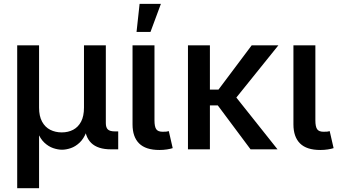

<svg xmlns="http://www.w3.org/2000/svg" viewBox="-20 -784 1781 1008"><path d="M70.3 204.1V-545.9H185.1V-218.8Q185.1 -174.3 200.9 -145.3Q216.8 -116.2 243.9 -102.5Q271 -88.9 304.2 -88.9Q337.9 -88.9 364.3 -102.8Q390.6 -116.7 405.8 -145.5Q420.9 -174.3 420.9 -218.8V-545.9H535.6V-137.7Q535.6 -114.3 546.4 -104.2Q557.1 -94.2 583 -94.2H600.6V0H562.5Q493.2 0 459 -33.4Q424.8 -66.9 424.8 -130.4V-179.7H446.8Q446.8 -125.5 433.1 -90.3Q419.4 -55.2 397.7 -34.9Q376 -14.6 351.6 -6.3Q327.1 2 305.7 2Q284.2 2 259.5 -6.3Q234.9 -14.6 213.1 -34.9Q191.4 -55.2 177.5 -90.3Q163.6 -125.5 163.6 -179.7H185.1V204.1Z M816.9 3.4Q745.1 3.4 710.4 -31Q675.8 -65.4 675.8 -130.9V-545.9H791V-151.9Q791 -119.6 800 -106Q809.1 -92.3 834 -92.3Q847.2 -92.3 854 -93Q860.8 -93.8 866.2 -95.7L886.7 -6.3Q875 -2.4 856.4 0.5Q837.9 3.4 816.9 3.4ZM696.8 -616.2 712.9 -763.7H824.7L770 -616.2Z M1082 -545.9V0H966.8V-545.9ZM1441.4 -545.9 1187.5 -230.5H1046.9V-313.5H1127L1301.3 -545.9ZM1295.4 0 1120.6 -234.4 1197.8 -300.8 1437 0Z M1661.6 3.4Q1589.8 3.4 1555.2 -31Q1520.5 -65.4 1520.5 -130.9V-545.9H1635.7V-151.9Q1635.7 -119.6 1644.8 -106Q1653.8 -92.3 1678.7 -92.3Q1691.9 -92.3 1698.7 -93Q1705.6 -93.8 1710.9 -95.7L1731.4 -6.3Q1719.7 -2.4 1701.2 0.5Q1682.6 3.4 1661.6 3.4Z"/></svg>

Font: Inter
Style: 540
Weight: 540
Designer: Rasmus Andersson
Foundry: rsms
Version: Version 4.001;git-66647c0bb